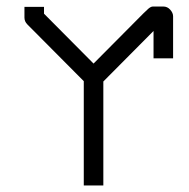

<svg xmlns="http://www.w3.org/2000/svg" viewBox="-20 -618 580 589"><path d="M85 -597H115V-576L267 -423L420 -577Q422.5 -579 427.2 -583.8Q432 -588.5 434.8 -591Q437.5 -593.5 441.5 -595.8Q445.5 -598 449 -598H481Q493.5 -598 502.2 -588.2Q511 -578.5 511 -568V-439H481H451V-523L297 -368V-49H267H237V-369L64 -543Q55 -552 55 -564V-597Z"/></svg>

Font: ibm3270
Style: Regular
Weight: 400
Monospace: yes
Version: Version 2.0.3